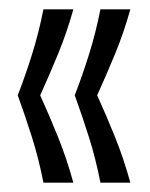

<svg xmlns="http://www.w3.org/2000/svg" viewBox="-20 -470 321 411"><path d="M73 -79Q63 -130 48.5 -176Q34 -222 18 -266Q35 -310 49 -355Q63 -400 73 -450H137Q123 -400 104.5 -355Q86 -310 66 -266Q86 -222 104.5 -176Q123 -130 137 -79ZM195 -79Q185 -130 170.5 -176Q156 -222 140 -266Q157 -310 171 -355Q185 -400 195 -450H259Q245 -400 226.5 -355Q208 -310 188 -266Q208 -222 226.5 -176Q245 -130 259 -79Z"/></svg>

Font: Bricolage Grotesque 72pt Condensed ExtraLight
Style: Regular
Weight: 250
Width: 3
Designer: Mathieu Triay
Foundry: Atelier Triay
Version: Version 1.001;gftools[0.9.33.dev8+g029e19f]